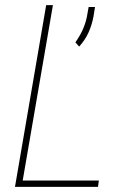

<svg xmlns="http://www.w3.org/2000/svg" viewBox="-20 -731 484 751"><path d="M366.7 -24.9 363.3 0H49.8L53.7 -24.9ZM187 -710.9 64.5 0H38.6L160.6 -710.9ZM351.6 -703.6 345.7 -666.5Q339.4 -633.3 326.4 -604.2Q313.5 -575.2 289.6 -548.8L274.9 -565.4Q291.5 -588.9 302.7 -613Q314 -637.2 319.8 -665L326.7 -703.6Z"/></svg>

Font: Roboto Condensed Thin
Style: Italic
Weight: 250
Italic angle: -12°
Designer: Christian Robertson
Foundry: Google
Version: Version 3.008; 2023